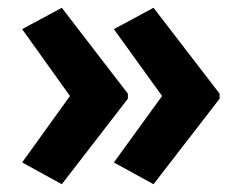

<svg xmlns="http://www.w3.org/2000/svg" viewBox="-20 -521 621 494"><path d="M545 -267 375 -47 273 -103 397 -274 273 -446 375 -501 545 -280ZM309 -267 139 -47 37 -103 160 -274 37 -446 139 -501 309 -280Z"/></svg>

Font: Noto Sans Armenian SemiCondensed
Style: Bold
Weight: 700
Width: 4
Designer: Monotype Design Team
Foundry: Monotype Imaging Inc.
Version: Version 2.008; ttfautohint (v1.8.4.7-5d5b)